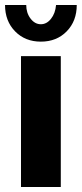

<svg xmlns="http://www.w3.org/2000/svg" viewBox="-29 -750 328 770"><path d="M195.8 -730H278.8Q278.8 -665.5 238.5 -624.3Q198.2 -583 134.8 -583Q71.8 -583 31.5 -624.3Q-8.8 -665.5 -8.8 -730H76.2Q76.2 -698.2 93.5 -675.5Q110.8 -652.8 134.8 -652.8Q158.2 -652.8 175.5 -674.6Q192.9 -696.3 195.8 -730ZM55.2 0V-524.9H214.8V0Z"/></svg>

Font: Raleway-v4020 ExtraBold
Style: Regular
Weight: 800
Designer: Matt McInerney, Pablo Impallari, Rodrigo Fuenzalida
Foundry: Matt McInerney, Pablo Impallari, Rodrigo Fuenzalida
Version: Version 4.020;PS 004.020;hotconv 1.0.88;makeotf.lib2.5.64775